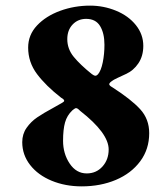

<svg xmlns="http://www.w3.org/2000/svg" viewBox="-20 -649 580 682"><path d="M59 -144Q59 -173 74.5 -195Q90 -217 112 -232Q134 -247 171 -267L201 -284Q208 -288 208 -291Q208 -296 197 -302Q143 -344 111.5 -386Q80 -428 80 -480Q80 -525 111.5 -558.5Q143 -592 193.5 -610.5Q244 -629 300 -629Q348 -629 392 -611Q436 -593 462.5 -560Q489 -527 489 -486Q489 -450 471.5 -424Q454 -398 427 -386Q390 -369 385 -366Q368 -356 368 -350Q368 -345 379 -339Q446 -296 478 -261Q510 -226 510 -176Q510 -119 478 -76Q446 -33 391.5 -10Q337 13 270 13Q212 13 163.5 -7Q115 -27 87 -63Q59 -99 59 -144ZM351 -490Q351 -531 335.5 -556.5Q320 -582 286 -582Q257 -582 238 -562Q219 -542 219 -510Q219 -475 242 -447Q265 -419 306 -386Q314 -380 319 -380Q323 -380 328 -385Q339 -398 345 -427.5Q351 -457 351 -490ZM366 -118Q366 -176 265 -255Q263 -257 258.5 -261Q254 -265 250 -265Q248 -265 243.5 -262Q239 -259 237 -257Q218 -239 211 -214Q204 -189 204 -149Q204 -103 227.5 -68Q251 -33 288 -33Q322 -33 344 -57.5Q366 -82 366 -118Z"/></svg>

Font: EB Garamond ExtraBold
Style: Regular
Weight: 800
Designer: Georg Duffner and Octavio Pardo
Foundry: Georg Duffner
Version: Version 1.000